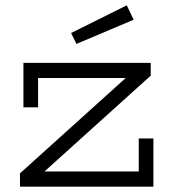

<svg xmlns="http://www.w3.org/2000/svg" viewBox="-20 -701 656 721"><path d="M68 -298H123V-408H452L55 -50V0H556V-181H501V-57H147L546 -417V-465H68ZM456 -681 247 -577 267 -536 482 -627Z"/></svg>

Font: Stint Ultra Expanded
Style: Regular
Weight: 400
Width: 7
Designer: Astigmatic (AOETI)
Foundry: Astigmatic (AOETI)
Version: Version 1.000